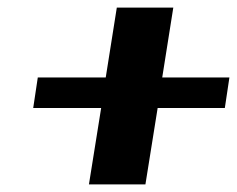

<svg xmlns="http://www.w3.org/2000/svg" viewBox="-20 -577 621 503"><path d="M67 -294H245L213 -94H361L393 -294H569L581 -374H405L434 -557H286L257 -374H79Z"/></svg>

Font: Aerodynamic
Style: BdObl
Weight: 500
Designer: Google
Version: Version 2.000980; 2014